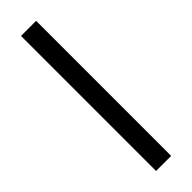

<svg xmlns="http://www.w3.org/2000/svg" viewBox="-262 -762 764 764"><g transform="rotate(-45 120.0 -380.0)"><path d="M163 0H78V-760H163Z"/></g></svg>

Font: Noto Sans SemiCondensed
Style: Regular
Weight: 400
Width: 4
Designer: Monotype Design Team
Foundry: Monotype Imaging Inc.
Version: Version 2.013; ttfautohint (v1.8.4.7-5d5b)